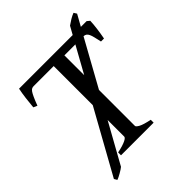

<svg xmlns="http://www.w3.org/2000/svg" viewBox="-220 -803 991 991"><g transform="rotate(-45 275.5 -308.0)"><path d="M308.1 -571.3V-426.8L388.2 -571.3ZM149.9 0V-21Q172.4 -25.4 187.7 -30.3Q203.1 -35.2 212.4 -39.8Q221.7 -44.4 225.8 -48.6Q230 -52.7 230 -56.2V-177.7L107.9 42Q103.5 45.9 95.5 51Q87.4 56.2 78.6 61.3Q69.8 66.4 61.3 70.6Q52.7 74.7 46.9 76.7L37.6 60.5L230 -286.1V-571.3H84Q76.7 -571.3 70.6 -568.6Q64.5 -565.9 58.3 -557.1Q52.2 -548.3 44.4 -531.2Q36.6 -514.2 25.9 -485.8L4.9 -495.1Q7.3 -523.9 11.5 -556.6Q15.6 -589.4 21 -615.2H412.6L437 -659.2Q451.2 -669.4 466.8 -678.7Q482.4 -688 496.6 -693.4L506.8 -677.2L472.2 -615.2H514.2L528.8 -603Q527.8 -578.1 523.9 -548.6Q520 -519 514.2 -488.3H492.2Q487.3 -510.7 483.6 -526.4Q480 -542 475.3 -551.8Q470.7 -561.5 464.4 -566.2Q458 -570.8 447.8 -571.3L308.1 -318.8V-56.2Q308.1 -49.8 325.7 -40Q343.3 -30.3 388.2 -21V0Z"/></g></svg>

Font: Gentium Unicode
Style: Regular
Weight: 400
Version: Version 1.009